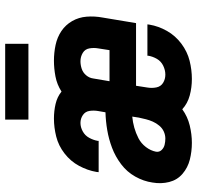

<svg xmlns="http://www.w3.org/2000/svg" viewBox="-30 -742 779 760"><g transform="rotate(-90 360.0 -361.5)"><path d="M175 8Q209 8 244 -0.5Q279 -9 308 -30Q331 -9 362.5 -0.5Q394 8 428 8Q464 8 500 -1Q536 -10 567.5 -33.5Q599 -57 618 -90.5Q637 -124 643 -160Q644 -164 644 -168H520V-165Q517 -147 507.5 -130.5Q498 -114 480.5 -105.5Q463 -97 445 -97Q427 -97 412.5 -106Q398 -115 394.5 -132.5Q391 -150 394 -168L401 -213H649L671 -345Q677 -377 674.5 -408.5Q672 -440 657 -466Q642 -492 617.5 -508.5Q593 -525 562.5 -531.5Q532 -538 500 -538Q470 -538 438 -532Q406 -526 378 -508Q357 -525 329 -531.5Q301 -538 271 -538Q236 -538 200 -529Q164 -520 133 -496Q102 -472 84 -438.5Q66 -405 60 -370Q60 -366 59 -361H183Q183 -363 183 -365Q186 -382 195 -398.5Q204 -415 220.5 -424Q237 -433 254 -433Q271 -433 285 -423.5Q299 -414 301.5 -397Q304 -380 301 -363L296 -334Q261 -333 225.5 -327Q190 -321 155.5 -308Q121 -295 90.5 -272Q60 -249 41.5 -216Q23 -183 18 -148Q12 -114 20 -82Q28 -50 52.5 -29Q77 -8 109 0Q141 8 175 8ZM419 -318 430 -383Q432 -398 442.5 -410.5Q453 -423 468 -428Q483 -433 498 -433Q516 -433 531 -424Q546 -415 549 -397.5Q552 -380 549 -363L542 -318ZM192 -97Q179 -97 167 -100Q155 -103 146.5 -112Q138 -121 140 -134Q144 -155 158.5 -174Q173 -193 193.5 -203.5Q214 -214 235.5 -220Q257 -226 279 -228L275 -202Q272 -188 268.5 -174Q265 -160 259 -146.5Q253 -133 243 -121Q233 -109 219.5 -103Q206 -97 192 -97ZM267 -639H567V-731H267Z"/></g></svg>

Font: Iosevka Sparkle Oblique
Style: Bold
Weight: 700
Italic angle: -9°
Designer: Belleve Invis
Foundry: Belleve Invis
Version: Version 4.5.0; ttfautohint (v1.8.3)